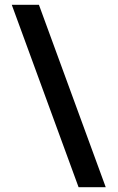

<svg xmlns="http://www.w3.org/2000/svg" viewBox="-20 -722 490 799"><path d="M29 -702H142L420 57H307Z"/></svg>

Font: Quattrocento Sans
Style: Bold
Weight: 700
Designer: Pablo Impallari
Foundry: Pablo Impallari, Igino Marini, Brenda Gallo
Version: Version 2.000